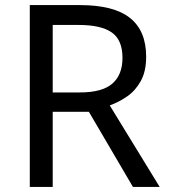

<svg xmlns="http://www.w3.org/2000/svg" viewBox="-20 -734 662 754"><path d="M294 -714Q427 -714 490.5 -663.5Q554 -613 554 -511Q554 -454 533 -416Q512 -378 479.5 -355.5Q447 -333 411 -320L607 0H502L329 -295H187V0H97V-714ZM289 -636H187V-371H294Q381 -371 421 -405.5Q461 -440 461 -507Q461 -577 419 -606.5Q377 -636 289 -636Z"/></svg>

Font: Noto Sans Warang Citi
Style: Regular
Weight: 400
Designer: Mangu Purty
Foundry: Mangu Purty
Version: Version 3.002; ttfautohint (v1.8.4.7-5d5b)